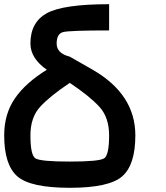

<svg xmlns="http://www.w3.org/2000/svg" viewBox="-20 -895 790 915"><path d="M125 -250Q125 -156.2 148.4 -140.6Q171.9 -125 312.5 -125Q453.1 -125 476.6 -140.6Q500 -156.2 500 -250Q500 -335.9 453.1 -386.7Q406.2 -437.5 312.5 -500Q218.8 -437.5 171.9 -386.7Q125 -335.9 125 -250ZM421.9 -562.5Q625 -445.3 625 -250Q625 -109.4 562.5 -54.7Q500 0 312.5 0Q125 0 62.5 -54.7Q0 -109.4 0 -250Q0 -351.6 50.8 -425.8Q101.6 -500 203.1 -562.5Q125 -617.2 125 -687.5Q125 -789.1 203.1 -832Q281.2 -875 500 -875V-750Q312.5 -750 281.2 -742.2Q250 -734.4 250 -687.5Q250 -640.6 312.5 -625Z"/></svg>

Font: CraftyPE
Style: Regular
Weight: 400
Designer: Erek Butcher
Foundry: Haunted Coop
Version: Version 0.018;April 4, 2024;FontCreator 15.0.0.2962 64-bit